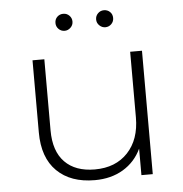

<svg xmlns="http://www.w3.org/2000/svg" viewBox="-51 -755 772 809"><g transform="rotate(-5 334.5 -351.0)"><path d="M563 -522V0H515V-112Q489 -57 438 -26.5Q387 4 318 4Q216 4 158 -53Q100 -110 100 -217V-522H150V-221Q150 -133 195 -87Q240 -41 322 -41Q410 -41 461.5 -96Q513 -151 513 -244V-522ZM210 -670Q210 -686 220.5 -696Q231 -706 246 -706Q261 -706 271.5 -695.5Q282 -685 282 -670Q282 -655 271 -644.5Q260 -634 246 -634Q231 -634 220.5 -644.5Q210 -655 210 -670ZM382 -670Q382 -685 392.5 -695.5Q403 -706 418 -706Q433 -706 443.5 -696Q454 -686 454 -670Q454 -655 443.5 -644.5Q433 -634 418 -634Q404 -634 393 -644.5Q382 -655 382 -670Z"/></g></svg>

Font: Montserrat Alternates Light
Style: Regular
Weight: 300
Designer: Julieta Ulanovsky
Foundry: Julieta Ulanovsky
Version: Version 7.200